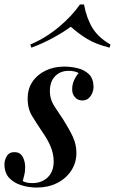

<svg xmlns="http://www.w3.org/2000/svg" viewBox="-38 -828 516 862"><path d="M64 -15Q72 -11 81.5 -8.5Q91 -6 108 -6Q149 -6 176 -31.5Q203 -57 203 -104Q203 -135 190.5 -167Q178 -199 150 -239Q127 -273 106.5 -306.5Q86 -340 86 -385Q86 -428 107 -460Q128 -492 165.5 -510.5Q203 -529 250 -529Q281 -529 311.5 -521.5Q342 -514 362 -494Q382 -474 382 -436Q382 -425 376.5 -411Q371 -397 360 -387Q349 -377 331 -377Q312 -377 299 -391Q286 -405 286 -427Q286 -448 294 -466.5Q302 -485 315 -500Q298 -510 270 -510Q233 -510 209.5 -486Q186 -462 186 -419Q186 -396 193 -377.5Q200 -359 214 -339Q228 -319 246 -291Q272 -250 288.5 -215Q305 -180 305 -142Q305 -97 281.5 -61.5Q258 -26 218 -6Q178 14 127 14Q91 14 57.5 3.5Q24 -7 3 -29.5Q-18 -52 -18 -91Q-18 -109 -7.5 -127Q3 -145 27 -145Q52 -145 63.5 -124.5Q75 -104 75 -77Q75 -57 71 -42Q67 -27 64 -15ZM280 -708Q246 -683 199 -657.5Q152 -632 103 -614L98 -628Q168 -658 226.5 -707Q285 -756 321 -808H339Q351 -745 377.5 -702Q404 -659 458 -628L454 -614Q391 -630 352 -654Q313 -678 280 -708Z"/></svg>

Font: Playfair Display Medium
Style: Italic
Weight: 500
Italic angle: -14°
Designer: Claus Eggers Sørensen
Foundry: Claus Eggers Sørensen
Version: Version 1.203